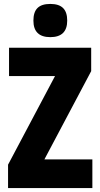

<svg xmlns="http://www.w3.org/2000/svg" viewBox="-20 -957 511 977"><path d="M236 -937C176 -937 150 -909 150 -852C150 -796 179 -768 236 -768C293 -768 322 -796 322 -852C322 -908 296 -937 236 -937ZM450 0V-146H206L444 -595V-714H26V-570H260L21 -119V0Z"/></svg>

Font: Noto Sans Hebrew ExtraCondensed Black
Style: Regular
Weight: 900
Width: 2
Designer: Monotype Design Team
Foundry: Monotype Imaging Inc.
Version: Version 2.004